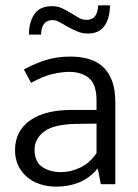

<svg xmlns="http://www.w3.org/2000/svg" viewBox="-20 -687 514 716"><path d="M69 -428Q116 -453 155.5 -464.5Q195 -476 243 -476Q279 -476 309.5 -467.5Q340 -459 362.5 -439Q385 -419 397.5 -386.5Q410 -354 410 -306V0H356L345 -57H343Q313 -22 274.5 -6.5Q236 9 190 9Q157 9 128.5 -0.5Q100 -10 79.5 -28Q59 -46 47.5 -71Q36 -96 36 -127Q36 -164 51 -192Q66 -220 93.5 -239Q121 -258 159.5 -267.5Q198 -277 245 -277H340V-312Q340 -372 312 -395.5Q284 -419 238 -419Q210 -419 174.5 -410.5Q139 -402 96 -378ZM340 -226 262 -225Q179 -223 144 -196Q109 -169 109 -130Q109 -83 138 -64Q167 -45 207 -45Q242 -45 278 -61.5Q314 -78 340 -116ZM88 -558Q88 -605 108.5 -634.5Q129 -664 174 -664Q195 -664 212 -656Q229 -648 244 -638.5Q259 -629 273 -621Q287 -613 303 -613Q344 -613 346 -667H390Q390 -620 370 -591Q350 -562 308 -562Q286 -562 267.5 -570Q249 -578 233 -587Q217 -596 203 -604Q189 -612 176 -612Q156 -612 145 -599Q134 -586 133 -558Z"/></svg>

Font: Mukta Vaani Light
Style: Regular
Weight: 300
Designer: Noopur Datye, Girish Dalvi, Yashodeep Gholap, Pallavi Karambelkar
Foundry: Ek Type
Version: Version 2.538;PS 1.000;hotconv 16.6.51;makeotf.lib2.5.65220;